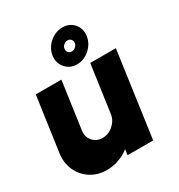

<svg xmlns="http://www.w3.org/2000/svg" viewBox="-182 -844 907 974"><g transform="rotate(-30 271.5 -357.0)"><path d="M-5 -181.5 40 -500H190L151 -223.5Q146 -188.5 167.5 -163.8Q189 -139 224 -139Q259.5 -139 287.2 -163.8Q315 -188.5 320 -223.5L359 -500H509L439 0H289L293.5 -32.5Q265.5 -11 231.8 1Q198 13 162.5 13Q109 13 68.2 -13.2Q27.5 -39.5 7.5 -83.5Q-12.5 -127.5 -5 -181.5ZM298 -527Q257 -527 231.8 -557Q206.5 -587 212 -628Q216 -655 232.5 -677.5Q249 -700 273.8 -713.5Q298.5 -727 326 -727Q367.5 -727 392.5 -697.8Q417.5 -668.5 412 -628Q406 -586 372.8 -556.5Q339.5 -527 298 -527ZM307.5 -597Q320 -597 330 -606Q340 -615 342 -627.5Q343.5 -639.5 336 -648.2Q328.5 -657 316 -657Q303.5 -657 293.5 -648.2Q283.5 -639.5 282 -627.5Q280 -615 287.5 -606Q295 -597 307.5 -597Z"/></g></svg>

Font: Urbanist Black
Style: Italic
Weight: 900
Italic angle: -8°
Designer: Corey Hu
Foundry: Corey Hu
Version: Version 1.330; ttfautohint (v1.8.4.7-5d5b)